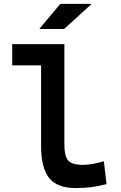

<svg xmlns="http://www.w3.org/2000/svg" viewBox="-20 -960 626 990"><path d="M370.1 9.8Q275.4 9.8 233.6 -42Q191.9 -93.8 191.9 -207.5V-623H43V-732.4H312V-212.4Q312 -158.7 329.8 -134.3Q347.7 -109.9 409.2 -109.9Q451.2 -109.9 515.6 -128.4L529.3 -10.7Q488.8 0 451.2 4.9Q413.6 9.8 370.1 9.8ZM182.6 -810.5 291 -939.9H452.6L310.5 -810.5Z"/></svg>

Font: CaskaydiaCove NFP SemiBold
Style: Regular
Weight: 600
Designer: Aaron Bell
Foundry: Saja Typeworks
Version: Version 2111.001; VTT 6.35;Nerd Fonts 3.1.1